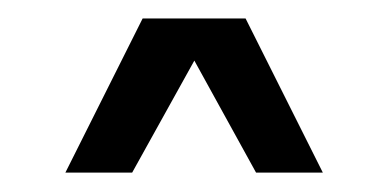

<svg xmlns="http://www.w3.org/2000/svg" viewBox="-20 -738 414 205"><path d="M242.2 -718.3H132.3L49.8 -553.7H121.1L187.5 -673.3L253.4 -553.7H324.7Z"/></svg>

Font: Estedad Medium
Style: Regular
Weight: 500
Designer: Amin Abedi
Version: Version 7.3